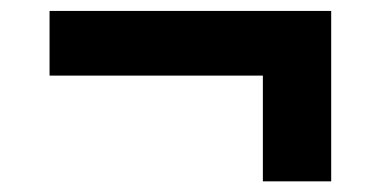

<svg xmlns="http://www.w3.org/2000/svg" viewBox="-20 -469 699 353"><path d="M463.3 -135.6V-330H71.1V-448.9H588.9V-135.6Z"/></svg>

Font: Paperlogy 7 Bold
Style: Regular
Weight: 700
Designer: redesigned by Lee Juim, glyphs from Gmarket Sans & Montserrat
Foundry: PT&
Version: Version 1.001